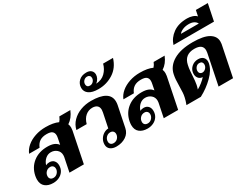

<svg xmlns="http://www.w3.org/2000/svg" viewBox="-71 -1475 2733 2102"><g transform="rotate(-30 1295.5 -424.0)"><path d="M605 -465Q614 -444 614 -419Q614 -403 611 -385L533 0H351L387 -177Q389 -185 389 -200Q389 -243 358.5 -269.5Q328 -296 285 -296Q246 -296 215 -269Q184 -242 170 -198Q190 -209 216 -209Q253 -209 273.5 -186Q294 -163 294 -126Q294 -84 273 -53Q252 -22 217.5 -6Q183 10 143 10Q81 10 43 -20.5Q5 -51 5 -113Q5 -131 10 -159Q30 -255 102.5 -311.5Q175 -368 282 -368Q330 -368 362 -355.5Q394 -343 415 -315L429 -385Q434 -408 434 -424Q434 -456 414 -473.5Q394 -491 344 -491Q291 -491 257 -469Q223 -447 204 -400H72Q90 -447 133.5 -484Q177 -521 239 -542Q301 -563 372 -563Q470 -563 530 -535Q550 -556 563 -589H702Q668 -505 605 -465ZM123 -84Q123 -63 136 -50.5Q149 -38 173 -38Q199 -38 218.5 -55.5Q238 -73 244 -99Q245 -104 245 -113Q245 -134 232.5 -147Q220 -160 198 -160Q166 -160 144.5 -137.5Q123 -115 123 -84Z M837 -74Q837 -111 855 -141Q873 -171 901.5 -188.5Q930 -206 961 -207L998 -387Q1002 -411 1002 -419Q1002 -455 981 -473Q960 -491 922 -491Q873 -491 835 -459Q797 -427 780 -366H650Q664 -427 707.5 -471.5Q751 -516 813.5 -539.5Q876 -563 947 -563Q1062 -563 1122 -527Q1182 -491 1182 -419Q1182 -397 1178 -378L1125 -118Q1113 -57 1062 -23.5Q1011 10 941 10Q894 10 865.5 -12Q837 -34 837 -74ZM1005 -99Q1006 -104 1006 -113Q1006 -134 993 -147Q980 -160 957 -160Q927 -160 905.5 -137.5Q884 -115 884 -84Q884 -63 897 -50.5Q910 -38 932 -38Q960 -38 979.5 -55Q999 -72 1005 -99Z M926 -738Q926 -789 961.5 -823.5Q997 -858 1058 -858Q1097 -858 1118.5 -838Q1140 -818 1140 -786Q1140 -764 1128 -740Q1116 -716 1092 -697Q1163 -701 1207 -744.5Q1251 -788 1267 -850H1392Q1359 -742 1274 -687.5Q1189 -633 1086 -633Q1007 -633 966.5 -661.5Q926 -690 926 -738ZM1084 -776Q1084 -794 1073 -804.5Q1062 -815 1044 -815Q1018 -815 1000 -796.5Q982 -778 982 -752Q982 -734 992.5 -723.5Q1003 -713 1023 -713Q1048 -713 1066 -731.5Q1084 -750 1084 -776Z M1797 -465Q1806 -444 1806 -419Q1806 -403 1803 -385L1725 0H1543L1579 -177Q1581 -185 1581 -200Q1581 -243 1550.5 -269.5Q1520 -296 1477 -296Q1438 -296 1407 -269Q1376 -242 1362 -198Q1382 -209 1408 -209Q1445 -209 1465.5 -186Q1486 -163 1486 -126Q1486 -84 1465 -53Q1444 -22 1409.5 -6Q1375 10 1335 10Q1273 10 1235 -20.5Q1197 -51 1197 -113Q1197 -131 1202 -159Q1222 -255 1294.5 -311.5Q1367 -368 1474 -368Q1522 -368 1554 -355.5Q1586 -343 1607 -315L1621 -385Q1626 -408 1626 -424Q1626 -456 1606 -473.5Q1586 -491 1536 -491Q1483 -491 1449 -469Q1415 -447 1396 -400H1264Q1282 -447 1325.5 -484Q1369 -521 1431 -542Q1493 -563 1564 -563Q1662 -563 1722 -535Q1742 -556 1755 -589H1894Q1860 -505 1797 -465ZM1315 -84Q1315 -63 1328 -50.5Q1341 -38 1365 -38Q1391 -38 1410.5 -55.5Q1430 -73 1436 -99Q1437 -104 1437 -113Q1437 -134 1424.5 -147Q1412 -160 1390 -160Q1358 -160 1336.5 -137.5Q1315 -115 1315 -84Z M1855 -81Q1862 -112 1863.5 -139Q1865 -166 1866 -218Q1867 -271 1869 -300.5Q1871 -330 1878 -363Q1897 -455 1987.5 -509Q2078 -563 2232 -563Q2369 -563 2434.5 -524Q2500 -485 2500 -418Q2500 -408 2498 -388L2419 0H2236L2314 -383Q2317 -398 2317 -412Q2317 -491 2211 -491Q2087 -491 2063 -373Q2055 -339 2052.5 -299.5Q2050 -260 2049 -252Q2045 -175 2037 -136Q2033 -115 2023 -86Q2051 -100 2085.5 -127.5Q2120 -155 2138 -177Q2107 -177 2087.5 -199.5Q2068 -222 2068 -255Q2068 -305 2103.5 -338.5Q2139 -372 2189 -372Q2230 -372 2252 -351Q2274 -330 2274 -296Q2274 -282 2272 -275Q2257 -198 2182 -124Q2107 -50 2012 0H1830Q1848 -47 1855 -81ZM2223 -289Q2223 -307 2212.5 -318Q2202 -329 2181 -329Q2155 -329 2137.5 -308.5Q2120 -288 2120 -262Q2120 -244 2131 -232.5Q2142 -221 2159 -221Q2184 -221 2203.5 -241Q2223 -261 2223 -289Z M2309 -819Q2344 -819 2376 -808.5Q2408 -798 2425 -778L2440 -851H2591L2548 -641H2036Q2060 -718 2130 -768.5Q2200 -819 2309 -819ZM2394 -706Q2368 -756 2294 -756Q2251 -756 2217 -741.5Q2183 -727 2168 -706Z"/></g></svg>

Font: Taviraj ExtraBold
Style: Italic
Weight: 800
Italic angle: -12°
Designer: Katatrad Team
Foundry: CadsonDemak
Version: Version 1.001